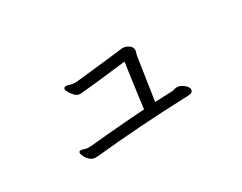

<svg xmlns="http://www.w3.org/2000/svg" viewBox="-53 -635 1107 877"><g transform="rotate(-30 500.0 -197.0)"><path d="M792 -63Q792 -51 782 -47.5Q772 -44 752 -44Q634 -40 509 -31.5Q384 -23 268 -11H260Q243 -11 231 -21.5Q219 -32 212.5 -45Q206 -58 206 -65Q206 -67 207.5 -70.5Q209 -74 216 -74Q222 -74 229.5 -71.5Q237 -69 241 -68Q245 -67 248 -67H267Q303 -71 351.5 -75Q400 -79 454 -83.5Q508 -88 560 -91Q564 -118 569 -159Q574 -200 580.5 -244.5Q587 -289 592 -325Q534 -318 473 -311Q412 -304 356 -299Q352 -299 349 -298.5Q346 -298 343 -298Q330 -298 318.5 -308.5Q307 -319 299.5 -332Q292 -345 292 -352Q292 -357 296 -360Q298 -361 300 -361.5Q302 -362 304 -362Q311 -362 318.5 -359.5Q326 -357 331 -356Q336 -355 340.5 -354.5Q345 -354 349 -354H356Q390 -358 438 -363Q486 -368 533 -373.5Q580 -379 612 -383H615Q629 -383 645 -373.5Q661 -364 661 -346Q661 -340 658 -332Q657 -329 656.5 -326Q656 -323 655 -321L621 -95L718 -99Q723 -100 728 -102Q733 -104 739 -104Q757 -104 774 -90.5Q791 -77 792 -65Z"/></g></svg>

Font: Klee One SemiBold
Style: Regular
Weight: 600
Designer: Fontworks Inc.
Foundry: Fontworks Inc.
Version: Version 1.00;January 12, 2022;FontCreator 13.0.0.2683 64-bit